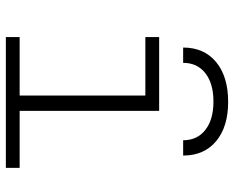

<svg xmlns="http://www.w3.org/2000/svg" viewBox="-90 -690 781 640"><g transform="rotate(90 300.0 -370.5)"><path d="M299 0V-465H104V-511H350V0ZM104 0V-46H540V0ZM139 -591Q139 -661 187.5 -701Q236 -741 320 -741Q403 -741 451 -701Q499 -661 499 -591H448Q448 -638 413.5 -665Q379 -692 319 -692Q259 -692 224.5 -665Q190 -638 190 -591Z"/></g></svg>

Font: Chivo Mono Thin
Style: Regular
Weight: 250
Designer: Hector Gatti
Foundry: Omnibus-Type
Version: Version 1.008